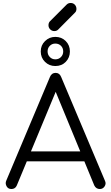

<svg xmlns="http://www.w3.org/2000/svg" viewBox="-20 -1271 743 1291"><path d="M57 0Q34 0 24 -19Q14 -38 22 -56L316 -754Q327 -781 354 -781Q380 -781 391 -754L686 -55Q695 -36 683.5 -18Q672 0 651 0Q639 0 629.5 -6Q620 -12 614 -24L339 -691H370L93 -24Q88 -12 78.5 -6Q69 0 57 0ZM123 -186 153 -253H559L589 -186ZM352 -827Q311 -827 282.5 -855Q254 -883 254 -925Q254 -967 283 -995Q312 -1023 352 -1023Q394 -1023 422 -995Q450 -967 450 -925Q450 -884 422.5 -855.5Q395 -827 352 -827ZM352 -872Q375 -872 390 -887.5Q405 -903 405 -925Q405 -948 390 -963Q375 -978 352 -978Q330 -978 315 -963Q300 -948 300 -925Q300 -903 315 -887.5Q330 -872 352 -872ZM345 -1062Q329 -1062 317.5 -1073.5Q306 -1085 306 -1101Q306 -1117 315 -1127L428 -1240Q439 -1251 455 -1251Q472 -1251 483 -1239.5Q494 -1228 494 -1211Q494 -1204 491.5 -1197Q489 -1190 483 -1185L371 -1072Q361 -1062 345 -1062Z"/></svg>

Font: Comfortaa
Style: Regular
Weight: 400
Designer: Johan Aakerlund
Foundry: Johan Aakerlund
Version: Version 3.104; ttfautohint (v1.8.1.43-b0c9)